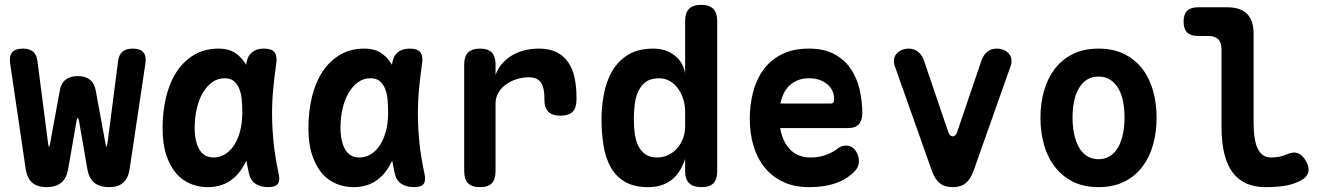

<svg xmlns="http://www.w3.org/2000/svg" viewBox="-20 -760 5440 790"><path d="M172 10Q134 10 113 -8Q92 -26 86 -63L22 -497Q17 -529 30 -544.5Q43 -560 74 -560Q101 -560 116 -547.5Q131 -535 134 -509L178 -169Q180 -156 182 -156Q182 -156 182 -157Q184 -157 186 -169L226 -387Q231 -417 250 -432Q269 -447 300 -447Q331 -447 350 -432Q369 -417 374 -387L414 -169Q416 -157 418 -157Q418 -156 418 -156Q420 -156 422 -169L466 -509Q469 -535 484 -547.5Q499 -560 526 -560Q557 -560 570 -544.5Q583 -529 578 -497L513 -62Q507 -26 486.5 -8Q466 10 429 10Q391 10 369 -7.5Q347 -25 340 -61L305 -263Q303 -274 300 -274Q297 -274 295 -263L260 -62Q253 -25 231 -7.5Q209 10 172 10Z M834 10Q798 10 764.5 -3.5Q731 -17 705.5 -46Q680 -75 664.5 -121.5Q649 -168 649 -234Q649 -301 663.5 -361Q678 -421 707 -465Q736 -509 779 -534.5Q822 -560 879 -560Q926 -560 955 -537Q978 -519 993 -493Q994 -497 994 -501Q999 -531 1017.5 -545.5Q1036 -560 1066 -560Q1097 -560 1109 -545.5Q1121 -531 1117 -501Q1109 -446 1104 -392Q1099 -338 1099.5 -283.5Q1100 -229 1106 -171Q1112 -113 1126 -48Q1133 -18 1123.5 -4Q1114 10 1083 10Q1052 10 1031 -4Q1010 -18 1004 -48Q998 -74 994 -99Q989 -89 983 -79Q960 -37 923 -13.5Q886 10 834 10ZM859 -112Q881 -112 902.5 -123.5Q924 -135 940.5 -158.5Q957 -182 967 -217Q977 -252 977 -299Q977 -326 974.5 -351.5Q972 -377 964 -396Q956 -415 942 -426.5Q928 -438 905 -438Q876 -438 853.5 -422Q831 -406 814.5 -378Q798 -350 789.5 -313Q781 -276 781 -234Q781 -179 800 -145.5Q819 -112 859 -112Z M1434 10Q1398 10 1364.5 -3.5Q1331 -17 1305.5 -46Q1280 -75 1264.5 -121.5Q1249 -168 1249 -234Q1249 -301 1263.5 -361Q1278 -421 1307 -465Q1336 -509 1379 -534.5Q1422 -560 1479 -560Q1526 -560 1555 -537Q1578 -519 1593 -493Q1594 -497 1594 -501Q1599 -531 1617.5 -545.5Q1636 -560 1666 -560Q1697 -560 1709 -545.5Q1721 -531 1717 -501Q1709 -446 1704 -392Q1699 -338 1699.5 -283.5Q1700 -229 1706 -171Q1712 -113 1726 -48Q1733 -18 1723.5 -4Q1714 10 1683 10Q1652 10 1631 -4Q1610 -18 1604 -48Q1598 -74 1594 -99Q1589 -89 1583 -79Q1560 -37 1523 -13.5Q1486 10 1434 10ZM1459 -112Q1481 -112 1502.5 -123.5Q1524 -135 1540.5 -158.5Q1557 -182 1567 -217Q1577 -252 1577 -299Q1577 -326 1574.5 -351.5Q1572 -377 1564 -396Q1556 -415 1542 -426.5Q1528 -438 1505 -438Q1476 -438 1453.5 -422Q1431 -406 1414.5 -378Q1398 -350 1389.5 -313Q1381 -276 1381 -234Q1381 -179 1400 -145.5Q1419 -112 1459 -112Z M1955 10Q1921 10 1905.5 -6.5Q1890 -23 1890 -56V-495Q1890 -528 1906 -544Q1922 -560 1955 -560Q1988 -560 2003.5 -544Q2019 -528 2019 -495V-452Q2028 -477 2045 -497Q2062 -517 2085 -531Q2108 -545 2136.5 -552.5Q2165 -560 2197 -560Q2240 -560 2269.5 -545.5Q2299 -531 2317.5 -504.5Q2336 -478 2344 -441Q2352 -404 2352 -361V-350Q2352 -316 2336 -300Q2320 -284 2286 -284Q2253 -284 2236.5 -300Q2220 -316 2220 -350V-355Q2220 -373 2217.5 -388.5Q2215 -404 2208.5 -416Q2202 -428 2189 -435Q2176 -442 2156 -442Q2131 -442 2106.5 -434.5Q2082 -427 2062.5 -413Q2043 -399 2031 -379Q2019 -359 2019 -335V-56Q2019 -23 2004 -6.5Q1989 10 1955 10Z M2866 10Q2833 10 2816 -6Q2799 -22 2799 -55V-106Q2791 -82 2778.5 -60.5Q2766 -39 2748 -23.5Q2730 -8 2705 1Q2680 10 2646 10Q2589 10 2551.5 -12Q2514 -34 2493 -71.5Q2472 -109 2463.5 -160Q2455 -211 2455 -269Q2455 -320 2464.5 -371.5Q2474 -423 2497.5 -465Q2521 -507 2562.5 -533.5Q2604 -560 2669 -560Q2719 -560 2755 -532.5Q2791 -505 2799 -458V-674Q2799 -707 2815 -723.5Q2831 -740 2865 -740Q2899 -740 2915 -723.5Q2931 -707 2931 -674V-55Q2931 -22 2915.5 -6Q2900 10 2866 10ZM2683 -112Q2707 -112 2728 -121.5Q2749 -131 2764.5 -148Q2780 -165 2789.5 -188.5Q2799 -212 2799 -240V-301Q2799 -327 2791.5 -351.5Q2784 -376 2770 -395.5Q2756 -415 2736 -426.5Q2716 -438 2692 -438Q2658 -438 2637.5 -423Q2617 -408 2606 -383.5Q2595 -359 2591.5 -329Q2588 -299 2588 -270Q2588 -241 2591.5 -212.5Q2595 -184 2605.5 -161.5Q2616 -139 2635 -125.5Q2654 -112 2683 -112Z M3460 -161Q3485 -161 3499.5 -141.5Q3514 -122 3514 -97Q3514 -83 3508 -71Q3502 -59 3485 -44Q3470 -31 3452 -21Q3434 -11 3412 -4Q3390 3 3364.5 6.5Q3339 10 3309 10Q3248 10 3202.5 -11.5Q3157 -33 3126.5 -70.5Q3096 -108 3080.5 -159.5Q3065 -211 3065 -271Q3065 -326 3078 -378.5Q3091 -431 3120 -471.5Q3149 -512 3195.5 -536Q3242 -560 3309 -560Q3370 -560 3411.5 -538Q3453 -516 3479 -479Q3505 -442 3516.5 -393.5Q3528 -345 3528 -293Q3528 -264 3513.5 -248.5Q3499 -233 3471 -233H3190Q3196 -200 3208 -177Q3220 -154 3236.5 -139.5Q3253 -125 3273 -118.5Q3293 -112 3315 -112Q3351 -112 3380.5 -123.5Q3410 -135 3423 -146Q3433 -154 3441.5 -157.5Q3450 -161 3460 -161ZM3399 -334Q3405 -334 3408.5 -338Q3412 -342 3412 -354Q3412 -370 3405.5 -385Q3399 -400 3385.5 -412Q3372 -424 3353 -431Q3334 -438 3309 -438Q3284 -438 3264.5 -430.5Q3245 -423 3230 -409.5Q3215 -396 3205.5 -377Q3196 -358 3191 -334Z M3661 -490Q3656 -506 3659 -519Q3662 -532 3670.5 -541Q3679 -550 3692 -555Q3705 -560 3719 -560Q3741 -560 3757 -547.5Q3773 -535 3781 -513L3882 -216Q3888 -199 3900 -199Q3912 -199 3918 -216L4019 -513Q4027 -535 4043 -547.5Q4059 -560 4081 -560Q4095 -560 4108 -555Q4121 -550 4129.5 -541Q4138 -532 4141 -519Q4144 -506 4139 -490L3985 -55Q3973 -23 3953.5 -6.5Q3934 10 3900 10Q3866 10 3846.5 -6.5Q3827 -23 3815 -55Z M4500 10Q4439 10 4394.5 -12.5Q4350 -35 4320 -74Q4290 -113 4275.5 -165Q4261 -217 4261 -275Q4261 -334 4275.5 -385.5Q4290 -437 4319.5 -476Q4349 -515 4394 -537.5Q4439 -560 4500 -560Q4561 -560 4606 -537.5Q4651 -515 4680.5 -476.5Q4710 -438 4724.5 -386Q4739 -334 4739 -275Q4739 -217 4724.5 -165Q4710 -113 4680.5 -74Q4651 -35 4606 -12.5Q4561 10 4500 10ZM4500 -105Q4527 -105 4547.5 -118Q4568 -131 4581 -154.5Q4594 -178 4600.5 -209Q4607 -240 4607 -275Q4607 -311 4601 -342Q4595 -373 4581.5 -396Q4568 -419 4548 -432Q4528 -445 4500 -445Q4472 -445 4452 -432Q4432 -419 4418.5 -395.5Q4405 -372 4399 -341Q4393 -310 4393 -275Q4393 -240 4399.5 -209Q4406 -178 4419 -154.5Q4432 -131 4452.5 -118Q4473 -105 4500 -105Z M5138 -256Q5138 -181 5156 -146.5Q5174 -112 5209 -112Q5225 -112 5240.5 -114.5Q5256 -117 5272 -124Q5301 -137 5320.5 -129.5Q5340 -122 5353 -98Q5369 -71 5362.5 -50Q5356 -29 5332 -17Q5299 0 5263 5Q5227 10 5187 10Q5143 10 5109.5 -4.5Q5076 -19 5052.5 -49.5Q5029 -80 5017.5 -127.5Q5006 -175 5006 -240V-558Q5006 -585 4992.5 -598.5Q4979 -612 4952 -612H4909Q4879 -612 4864.5 -626.5Q4850 -641 4850 -671Q4850 -701 4864.5 -715.5Q4879 -730 4909 -730H5030Q5084 -730 5111 -703Q5138 -676 5138 -622Z"/></svg>

Font: Maple Mono
Style: Bold
Weight: 700
Monospace: yes
Designer: subframe7536
Version: Version 7.200